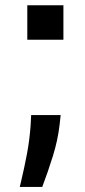

<svg xmlns="http://www.w3.org/2000/svg" viewBox="-20 -543 329 740"><path d="M56.1 177.6 60 161.6Q73.9 103.3 84 49.7Q94.1 -3.9 98 -59.7L100.1 -99.4H213.8L209.5 -60.4Q202.8 -2.5 183.8 58.6Q164.8 119.7 142.8 177.6ZM224.4 -389.9H85.2V-522.7H224.4Z"/></svg>

Font: Riot Sans
Style: Bold
Weight: 600
Designer: Rasmus Andersson
Foundry: rsms
Version: Version 4.001